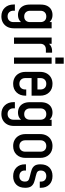

<svg xmlns="http://www.w3.org/2000/svg" viewBox="899 -1659 943 2781"><g transform="rotate(90 1370.5 -268.5)"><path d="M217 183Q139.5 183 92.2 133.5Q45 84 45 3.5V-12.5H135V8.5Q135 46 157 69.5Q179 93 217 93Q255.5 93 277.8 69.5Q300 46 300 8.5V-145L315.5 -124.5Q298.5 -93 268.2 -75.2Q238 -57.5 195.5 -57.5Q155 -57.5 121 -75.8Q87 -94 66.5 -132.5Q46 -171 46 -232V-383.5Q46 -444.5 66.5 -483Q87 -521.5 121 -539.5Q155 -557.5 195.5 -557.5Q238 -557.5 268.2 -540Q298.5 -522.5 315.5 -490.5L300 -470V-545H390V4.5Q390 58 368.2 98.2Q346.5 138.5 307.5 160.8Q268.5 183 217 183ZM219 -147.5Q257.5 -147.5 278.8 -170.8Q300 -194 300 -231.5V-383.5Q300 -421.5 278.8 -444.5Q257.5 -467.5 218.5 -467.5Q180 -467.5 158 -444.5Q136 -421.5 136 -383.5V-232Q136 -194.5 158 -171Q180 -147.5 219 -147.5Z M524 0V-545H614V-463L598 -482Q616 -516.5 647.2 -534Q678.5 -551.5 719 -551.5H743V-461.5H694.5Q657.5 -461.5 635.8 -440Q614 -418.5 614 -380.5V0Z M813 0V-545H903V0ZM813 -598.5V-720H903V-598.5Z M1194 12.5Q1142.5 12.5 1103.5 -10Q1064.5 -32.5 1042.8 -73Q1021 -113.5 1021 -167V-378.5Q1021 -432 1042.8 -472.5Q1064.5 -513 1103.5 -535.2Q1142.5 -557.5 1194 -557.5Q1272 -557.5 1319 -508.2Q1366 -459 1366 -378.5V-254.5H1096V-339.5H1276V-383.5Q1276 -421.5 1254.2 -444.5Q1232.5 -467.5 1194 -467.5Q1156 -467.5 1133.5 -444.5Q1111 -421.5 1111 -383.5V-162Q1111 -124.5 1133.5 -101Q1156 -77.5 1194 -77.5Q1232.5 -77.5 1254.2 -101Q1276 -124.5 1276 -162V-177H1366V-167Q1366 -86.5 1319 -37Q1272 12.5 1194 12.5Z M1631 183Q1553.5 183 1506.2 133.5Q1459 84 1459 3.5V-12.5H1549V8.5Q1549 46 1571 69.5Q1593 93 1631 93Q1669.5 93 1691.8 69.5Q1714 46 1714 8.5V-145L1729.5 -124.5Q1712.5 -93 1682.2 -75.2Q1652 -57.5 1609.5 -57.5Q1569 -57.5 1535 -75.8Q1501 -94 1480.5 -132.5Q1460 -171 1460 -232V-383.5Q1460 -444.5 1480.5 -483Q1501 -521.5 1535 -539.5Q1569 -557.5 1609.5 -557.5Q1652 -557.5 1682.2 -540Q1712.5 -522.5 1729.5 -490.5L1714 -470V-545H1804V4.5Q1804 58 1782.2 98.2Q1760.5 138.5 1721.5 160.8Q1682.5 183 1631 183ZM1633 -147.5Q1671.5 -147.5 1692.8 -170.8Q1714 -194 1714 -231.5V-383.5Q1714 -421.5 1692.8 -444.5Q1671.5 -467.5 1632.5 -467.5Q1594 -467.5 1572 -444.5Q1550 -421.5 1550 -383.5V-232Q1550 -194.5 1572 -171Q1594 -147.5 1633 -147.5Z M2095 12.5Q2043.5 12.5 2004.5 -10Q1965.5 -32.5 1943.8 -73Q1922 -113.5 1922 -167V-378.5Q1922 -432 1943.8 -472.5Q1965.5 -513 2004.5 -535.2Q2043.5 -557.5 2095 -557.5Q2173 -557.5 2220 -508.2Q2267 -459 2267 -378.5V-167Q2267 -86.5 2220 -37Q2173 12.5 2095 12.5ZM2095 -77.5Q2133.5 -77.5 2155.2 -101Q2177 -124.5 2177 -162V-383.5Q2177 -421.5 2155.2 -444.5Q2133.5 -467.5 2095 -467.5Q2057 -467.5 2034.5 -444.5Q2012 -421.5 2012 -383.5V-162Q2012 -124.5 2034.5 -101Q2057 -77.5 2095 -77.5Z M2533 12.5Q2454 12.5 2407 -34.5Q2360 -81.5 2360 -158V-173H2450V-152.5Q2450 -119 2472.2 -98.2Q2494.5 -77.5 2532 -77.5Q2568 -77.5 2589 -98.5Q2610 -119.5 2610 -158.5Q2610 -183 2601.2 -196.5Q2592.5 -210 2574.8 -217.5Q2557 -225 2530.5 -230.5Q2479.5 -242 2441.2 -255Q2403 -268 2381.5 -296.8Q2360 -325.5 2360 -382.5Q2360 -467 2406.2 -512.2Q2452.5 -557.5 2528.5 -557.5Q2608 -557.5 2654 -511Q2700 -464.5 2700 -387.5V-373H2610V-392.5Q2610 -427 2588.5 -447.2Q2567 -467.5 2530 -467.5Q2493.5 -467.5 2471.8 -446.8Q2450 -426 2450 -386.5Q2450 -362.5 2459 -349Q2468 -335.5 2486 -328.2Q2504 -321 2530.5 -315Q2580.5 -304.5 2618.5 -291.2Q2656.5 -278 2678.2 -249.2Q2700 -220.5 2700 -162.5Q2700 -78.5 2654.5 -33Q2609 12.5 2533 12.5Z"/></g></svg>

Font: Mohave Medium
Style: Regular
Weight: 500
Designer: Gumpita Rahayu
Foundry: Tokotype
Version: Version 2.003